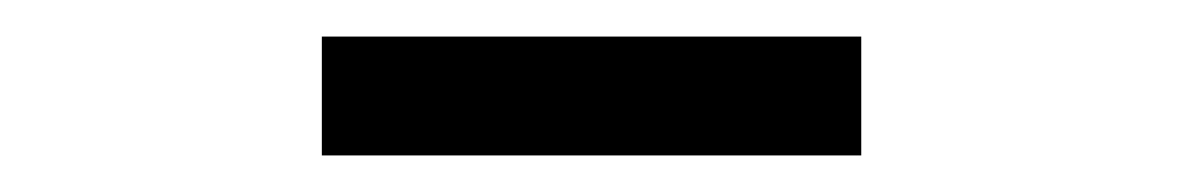

<svg xmlns="http://www.w3.org/2000/svg" viewBox="-20 -756 646 105"><path d="M156 -671V-736H451V-671Z"/></svg>

Font: Noto Sans TC
Style: Regular
Weight: 400
Designer: Ryoko NISHIZUKA  (kana, bopomofo & ideographs); Paul D. Hunt (Latin, Greek & Cyrillic); Sandoll Communications , Soo-you
Foundry: Adobe
Version: Version 2.004-H2;hotconv 1.0.118;makeotfexe 2.5.65603